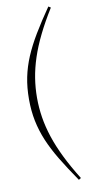

<svg xmlns="http://www.w3.org/2000/svg" viewBox="-94 -761 440 917"><g transform="rotate(-10 126.0 -302.0)"><path d="M82 -301Q82 -253.5 89.5 -206Q97 -158.5 113.5 -108.5Q130 -58.5 156.8 -4Q183.5 50.5 222 112L211 119Q167 55 135.2 2.5Q103.5 -50 83.2 -98.2Q63 -146.5 53 -195.5Q43 -244.5 43 -301Q43 -358 53 -407Q63 -456 83.2 -504Q103.5 -552 135.2 -605Q167 -658 211 -721.5L222 -714.5Q183.5 -652.5 156.8 -598Q130 -543.5 113.5 -493.5Q97 -443.5 89.5 -396.2Q82 -349 82 -301Z"/></g></svg>

Font: Newsreader 60pt ExtraLight
Style: Regular
Weight: 250
Designer: Hugues Gentile
Foundry: Production Type
Version: Version 1.003